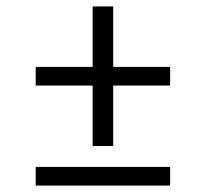

<svg xmlns="http://www.w3.org/2000/svg" viewBox="-20 -577 640 597"><path d="M332 -123H268V-311H91V-369H268V-557H332V-369H509V-311H332ZM91 0V-58H509V0Z"/></svg>

Font: Iosevka Custom Light Extended
Style: Regular
Weight: 300
Width: 7
Monospace: yes
Designer: Belleve Invis
Foundry: Belleve Invis
Version: Version 11.2.4; ttfautohint (v1.8.4)